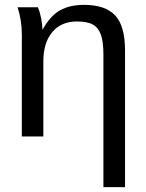

<svg xmlns="http://www.w3.org/2000/svg" viewBox="-20 -558 596 785"><path d="M402.8 207V-335Q402.8 -387.2 392.6 -416Q382.3 -444.8 359.9 -457.5Q337.4 -470.2 293.9 -470.2Q230.5 -470.2 193.8 -426.8Q157.2 -383.3 157.2 -306.2V0H69.3V-415.5Q69.3 -475.6 51.8 -528.3H134.8Q143.1 -509.3 148.2 -483.6Q153.3 -458 153.3 -438H154.8Q185.1 -492.7 224.9 -515.4Q264.6 -538.1 323.7 -538.1Q410.6 -538.1 450.9 -494.9Q491.2 -451.7 491.2 -352.1V207Z"/></svg>

Font: Arial
Style: Regular
Weight: 400
Designer: Steve Matteson
Foundry: Ascender Corporation
Version: Version 2.00.3